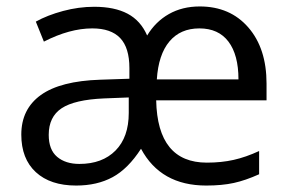

<svg xmlns="http://www.w3.org/2000/svg" viewBox="-20 -565 898 595"><path d="M46 -148Q46 -227 106.5 -270.5Q167 -314 291 -318L381 -321V-354Q381 -417 352.5 -447Q324 -477 266 -477Q196 -477 116 -436L91 -498Q127 -518 175.5 -531Q224 -544 272 -544Q335 -544 375.5 -522.5Q416 -501 436 -455Q462 -498 503.5 -521.5Q545 -545 599 -545Q693 -545 749.5 -480Q806 -415 806 -306V-254H464Q468 -61 621 -61Q666 -61 704 -69.5Q742 -78 783 -97V-25Q741 -6 704.5 2Q668 10 619 10Q478 10 417 -104Q377 -42 329 -16Q281 10 216 10Q136 10 91 -31.5Q46 -73 46 -148ZM131 -147Q131 -101 157 -79Q183 -57 226 -57Q297 -57 338 -98.5Q379 -140 379 -215V-263L302 -260Q211 -256 171 -229.5Q131 -203 131 -147ZM598 -477Q539 -477 505 -436.5Q471 -396 466 -319H719Q719 -395 688 -436Q657 -477 598 -477Z"/></svg>

Font: Stephens Clock
Style: Regular
Weight: 400
Designer: Peter Wiegel (catfonts.de) with slight modifications by DT1.org
Version: Version 0.9.1